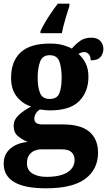

<svg xmlns="http://www.w3.org/2000/svg" viewBox="-27 -786 580 1040"><path d="M222 234Q-7 234 -7 100Q-7 50 29 19Q65 -12 123 -17Q96 -28 71.5 -47.5Q47 -67 47 -103Q47 -137 73 -161.5Q99 -186 141 -209Q95 -224 64 -262.5Q33 -301 33 -365Q33 -453 84 -501.5Q135 -550 244 -550Q281 -550 309 -543Q337 -536 362 -523Q383 -547 407 -564.5Q431 -582 468 -582Q500 -582 516.5 -564Q533 -546 533 -522Q533 -497 518 -478Q503 -459 464 -459Q464 -483 453 -493.5Q442 -504 431 -504Q420 -504 412.5 -501Q405 -498 398 -494Q421 -474 436.5 -444Q452 -414 452 -370Q452 -289 402 -238.5Q352 -188 244 -188Q234 -188 216.5 -189.5Q199 -191 190 -193Q179 -188 169 -174Q159 -160 159 -143Q159 -126 171 -119Q183 -112 203 -112H314Q411 -112 457.5 -72Q504 -32 504 41Q504 131 435 182.5Q366 234 222 234ZM242 -250Q283 -250 295 -282Q307 -314 307 -365Q307 -417 295 -452Q283 -487 242 -487Q203 -487 190 -451.5Q177 -416 177 -364Q177 -314 190 -282Q203 -250 242 -250ZM225 172Q299 172 338 147.5Q377 123 377 80Q377 54 360.5 38.5Q344 23 310 23H194Q178 23 160.5 30Q143 37 131 53.5Q119 70 119 99Q119 136 149 154Q179 172 225 172ZM192 -616Q201 -637 216.5 -663.5Q232 -690 250.5 -717Q269 -744 286 -766H349V-753Q339 -724 326.5 -681Q314 -638 308 -606H192Z"/></svg>

Font: Noto Serif Myanmar SemiCondensed ExtraBold
Style: Regular
Weight: 800
Width: 4
Designer: Ben Mitchell and the Monotype Design Team
Foundry: Monotype Imaging Inc.
Version: Version 2.106; ttfautohint (v1.8.4.7-5d5b)